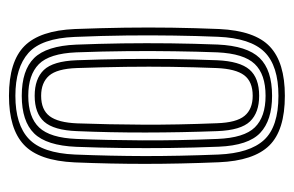

<svg xmlns="http://www.w3.org/2000/svg" viewBox="-134 -514 655 428"><g transform="rotate(90 194.0 -300.5)"><path d="M194 7.5Q117.8 7.5 83.1 -27Q48.5 -61.5 45.2 -139.5Q43 -197.8 42.2 -250.8Q41.5 -303.8 42.2 -355.5Q43 -407.2 45.2 -461.2Q49 -540.8 84.4 -574.1Q119.8 -607.5 194 -607.5Q270.8 -607.5 304.9 -572.8Q339 -538 342.2 -460.2Q345.8 -372.8 345.8 -296Q345.8 -219.2 342.5 -139Q338.8 -59 303.2 -25.8Q267.8 7.5 194 7.5ZM194 -6.8Q258.5 -6.8 290.1 -36.8Q321.8 -66.8 325 -139.5Q328.2 -219.5 328.4 -294.6Q328.5 -369.8 325 -459.5Q322 -529 292.5 -561.1Q263 -593.2 194 -593.2Q127.2 -593.2 96.4 -562.1Q65.5 -531 62.5 -458.5Q60.5 -410.8 59.8 -360.4Q59 -310 59.6 -255.2Q60.2 -200.5 62.8 -139.2Q65.8 -65 98.5 -35.9Q131.2 -6.8 194 -6.8ZM194 -21Q137 -21 109.9 -48.6Q82.8 -76.2 80 -142.2Q78 -192.5 77.2 -245.5Q76.5 -298.5 77.1 -352.1Q77.8 -405.8 79.8 -457.8Q82.8 -523.2 109.6 -551.1Q136.5 -579 194 -579Q248.8 -579 276.8 -552.5Q304.8 -526 307.5 -460.2Q309.8 -403.5 310.4 -350.6Q311 -297.8 310.4 -246.2Q309.8 -194.8 307.8 -142.5Q305 -76.2 277.9 -48.6Q250.8 -21 194 -21ZM194 -35.5Q241.8 -35.5 264.8 -59.9Q287.8 -84.2 290.2 -143Q293 -210.2 293.4 -289.9Q293.8 -369.5 290.2 -457Q287.8 -516.8 264.4 -540.6Q241 -564.5 194 -564.5Q146 -564.5 123 -540.2Q100 -516 97.2 -457.2Q95.5 -412.2 94.8 -361.8Q94 -311.2 94.5 -256.4Q95 -201.5 97.2 -142.5Q99.8 -82.5 123.6 -59Q147.5 -35.5 194 -35.5ZM194 -49.8Q156.2 -49.8 136.5 -70.2Q116.8 -90.8 114.8 -143.2Q112.8 -197.5 112.1 -249.1Q111.5 -300.8 112.1 -352.1Q112.8 -403.5 114.8 -456.2Q117 -507 135.6 -528.6Q154.2 -550.2 194 -550.2Q231.5 -550.2 251.1 -529.9Q270.8 -509.5 272.8 -456.8Q275.8 -376.2 275.9 -297.2Q276 -218.2 272.8 -143.8Q270.8 -92.5 251.9 -71.1Q233 -49.8 194 -49.8ZM194 -64.2Q225.2 -64.2 239.5 -83.2Q253.8 -102.2 255.5 -144.8Q258 -214.8 258.4 -291.1Q258.8 -367.5 255.2 -456Q253.8 -499.5 238.8 -517.6Q223.8 -535.8 194 -535.8Q162.5 -535.8 148.2 -516.8Q134 -497.8 132.2 -455.5Q130.2 -404 129.5 -354.5Q128.8 -305 129.5 -253.5Q130.2 -202 132.2 -143.8Q133.8 -99.5 149.2 -81.9Q164.8 -64.2 194 -64.2Z"/></g></svg>

Font: Big Shoulders Inline Display Thin SemiBold
Style: Regular
Weight: 600
Version: Version 2.002